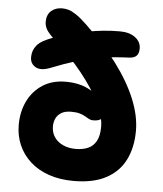

<svg xmlns="http://www.w3.org/2000/svg" viewBox="-54 -805 733 863"><g transform="rotate(5 312.5 -374.0)"><path d="M309.8 10Q247.6 10 198 -7.2Q148.4 -24.4 113.9 -55.6Q79.4 -86.8 61 -128.7Q42.6 -170.6 42.6 -220Q42.6 -279.6 65.8 -327.2Q89 -374.8 132.4 -403Q175.8 -431.2 236.4 -431.2Q295 -431.2 336.9 -410.4Q378.8 -389.6 400.8 -361.6Q422.8 -333.6 422.8 -311Q422.8 -293.2 412.3 -281.1Q401.8 -269 373.6 -269Q363.8 -269 355.3 -273.4Q346.8 -277.8 336.4 -284Q326 -290.2 311.1 -294.6Q296.2 -299 273.2 -299Q244.6 -299 227.8 -288.6Q211 -278.2 203.6 -261.6Q196.2 -245 196.2 -227Q196.2 -198.8 210.3 -178Q224.4 -157.2 249.5 -145.7Q274.6 -134.2 306.6 -134.2Q338 -134.2 361.6 -144.1Q385.2 -154 398.8 -178Q412.4 -202 412.4 -243Q412.4 -291.6 381.8 -352.8Q351.2 -414 298.5 -479.7Q245.8 -545.4 178.8 -606.4Q143.6 -638.8 133.3 -655.9Q123 -673 123 -692.2Q123 -723.8 142.3 -741.1Q161.6 -758.4 192 -758.4Q206.2 -758.4 220.9 -754.2Q235.6 -750 255.7 -736.6Q275.8 -723.2 304.4 -696Q390.8 -614 449.8 -534.7Q508.8 -455.4 539.3 -380.6Q569.8 -305.8 569.8 -239Q569.8 -164.2 542.1 -108.2Q514.4 -52.2 456.8 -21.1Q399.2 10 309.8 10ZM162.8 -487.4Q120.2 -470.6 95.8 -484.4Q71.4 -498.2 71.4 -527.8Q71.4 -559 91.1 -582.2Q110.8 -605.4 165.2 -624.2Q235.4 -648.4 310 -663.2Q384.6 -678 458.8 -678Q502.6 -678 528.5 -658.5Q554.4 -639 554.4 -608.2Q554.4 -587.8 544.4 -576.6Q534.4 -565.4 512.2 -564.2Q437.4 -561.2 380.4 -551.7Q323.4 -542.2 272.3 -526.5Q221.2 -510.8 162.8 -487.4Z"/></g></svg>

Font: Shantell Sans Light
Style: Regular
Weight: 300
Designer: Stephen Nixon, Anya Danilova, Shantell Martin
Foundry: Arrow Type
Version: Version 1.011;[c5ecc13dd]